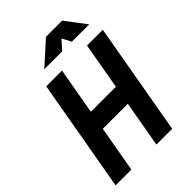

<svg xmlns="http://www.w3.org/2000/svg" viewBox="-257 -1008 1118 1118"><g transform="rotate(-45 301.5 -449.0)"><path d="M350.6 0H480.5L602.5 -693.4H472.7L421.9 -404.8H215.8L266.6 -693.4H136.7L14.6 0H144.5L194.8 -285.6H400.9ZM198.7 -771.5H346.2L396.5 -827.6L426.3 -771.5H568.8L472.7 -898.4H339.8Z"/></g></svg>

Font: Cascadia Code
Style: Bold Italic
Weight: 700
Italic angle: -10°
Monospace: yes
Designer: Aaron Bell
Foundry: Saja Typeworks
Version: Version 2404.023